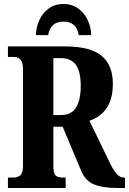

<svg xmlns="http://www.w3.org/2000/svg" viewBox="-20 -948 650 968"><path d="M20 -53H49Q70 -53 83 -65Q96 -77 96 -113V-600Q96 -661 49 -661H20V-714H306Q436 -714 492.5 -666.5Q549 -619 549 -525Q549 -380 431 -339L529 -137Q550 -92 567 -72.5Q584 -53 604 -53H610V0H575Q498 0 453.5 -18.5Q409 -37 388 -90L296 -309H249V-113Q249 -76 259.5 -64.5Q270 -53 292 -53H311V0H20ZM287 -368Q339 -368 363 -405Q387 -442 387 -516Q387 -587 362.5 -621Q338 -655 287 -655H249V-368ZM300 -928Q343 -928 374.5 -905Q406 -882 422.5 -846Q439 -810 440 -771H377Q366 -839 300 -839Q234 -839 223 -771H161Q162 -810 178 -846Q194 -882 225.5 -905Q257 -928 300 -928Z"/></svg>

Font: Noto Serif CondExtraBold
Style: Regular
Weight: 800
Width: 3
Designer: Monotype Design Team
Foundry: Monotype Imaging Inc.
Version: Version 1.001